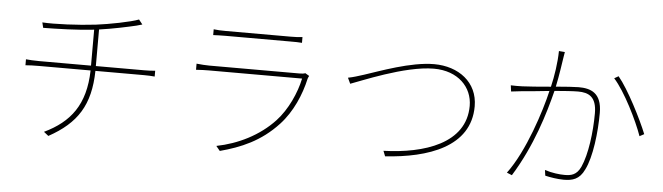

<svg xmlns="http://www.w3.org/2000/svg" viewBox="-49 -968 4098 1187"><g transform="rotate(5 2000.0 -375.0)"><path d="M180 -672 188 -639C276 -640 397 -643 503 -655V-432H182C153 -432 116 -434 99 -436V-399C121 -401 151 -402 184 -402H503C498 -188 408 -75 249 1L278 24C453 -72 529 -190 533 -402H834C856 -402 884 -401 901 -399V-435C881 -433 855 -432 833 -432H533V-659C614 -670 711 -691 762 -703C775 -707 787 -710 797 -713L774 -742C726 -723 592 -697 511 -687C404 -674 254 -667 180 -672Z M1239 -722V-686C1264 -687 1286 -688 1314 -688H1716C1747 -688 1769 -688 1790 -686V-722C1769 -719 1748 -718 1717 -718H1314C1284 -718 1264 -719 1239 -722ZM1852 -486 1827 -501C1819 -497 1803 -496 1790 -496H1231C1208 -496 1182 -498 1152 -501V-463C1182 -465 1208 -466 1231 -466H1810C1791 -376 1743 -269 1675 -196C1581 -95 1450 -31 1318 -5L1342 24C1469 -10 1592 -60 1700 -177C1775 -258 1822 -368 1844 -468C1845 -473 1849 -480 1852 -486Z M2092 -496 2109 -460C2163 -478 2436 -598 2617 -598C2767 -598 2857 -504 2857 -388C2857 -154 2602 -73 2350 -65L2363 -32C2627 -49 2888 -135 2888 -388C2888 -538 2767 -626 2616 -626C2471 -626 2282 -553 2189 -523C2150 -511 2128 -503 2092 -496Z M3414 -771 3377 -774C3376 -702 3363 -617 3347 -550C3277 -544 3205 -538 3171 -537C3144 -536 3126 -536 3099 -537L3104 -499C3125 -502 3156 -505 3173 -507C3206 -509 3273 -516 3340 -523C3312 -400 3229 -139 3122 3L3154 16C3274 -177 3336 -386 3371 -526C3429 -531 3485 -535 3517 -535C3582 -535 3632 -513 3632 -410C3632 -292 3614 -153 3578 -74C3553 -20 3518 -14 3478 -14C3448 -14 3400 -19 3355 -34L3360 1C3389 8 3437 16 3475 16C3529 16 3573 5 3603 -59C3644 -139 3662 -295 3662 -415C3662 -541 3591 -562 3518 -562C3492 -562 3437 -558 3377 -553C3392 -623 3404 -710 3408 -735C3410 -749 3412 -760 3414 -771ZM3758 -651 3732 -636C3801 -560 3886 -387 3919 -293L3947 -308C3911 -398 3821 -576 3758 -651Z"/></g></svg>

Font: Source Han Sans JP ExtraLight
Style: Regular
Weight: 250
Designer: Ryoko NISHIZUKA 西塚涼子 (kana, bopomofo & ideographs); Paul D. Hunt (Latin, Greek & Cyrillic); Sandoll Communications 산돌커뮤니
Foundry: Adobe
Version: Version 2.001;hotconv 1.0.107;makeotfexe 2.5.65593